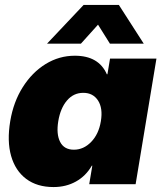

<svg xmlns="http://www.w3.org/2000/svg" viewBox="-20 -756 662 788"><path d="M199.7 11.7Q132.3 11.7 87.6 -21.7Q43 -55.2 25.6 -116Q8.3 -176.8 22 -258.8Q35.2 -337.9 73.5 -398.4Q111.8 -459 167.2 -493.2Q222.7 -527.3 287.1 -527.3Q385.3 -527.3 418.5 -451.2H420.9L431.6 -515.6H622.1L536.6 0H346.2L358.9 -76.2H356.9Q332.5 -33.7 291.7 -11Q251 11.7 199.7 11.7ZM283.2 -141.6Q323.2 -141.6 354.2 -173.6Q385.3 -205.6 394 -258.8Q402.8 -312 382.3 -343.5Q361.8 -375 321.8 -375Q281.7 -375 254.9 -343.5Q228 -312 219.2 -258.8Q210.4 -205.6 226.8 -173.6Q243.2 -141.6 283.2 -141.6ZM312 -576.7H173.3V-577.1L323.2 -735.8H467.8L569.8 -577.1V-576.7H431.2L382.3 -654.8Z"/></svg>

Font: Inter Display Black
Style: Italic
Weight: 900
Italic angle: -9.39999°
Designer: Rasmus Andersson
Foundry: rsms
Version: Version 4.000;git-a52131595